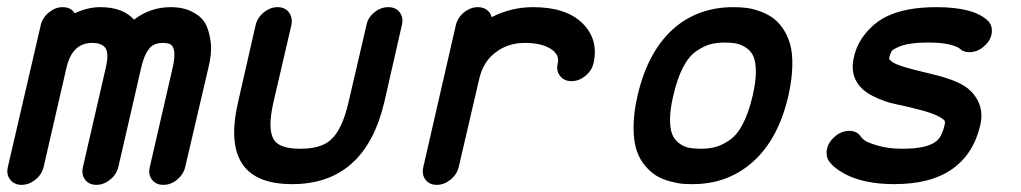

<svg xmlns="http://www.w3.org/2000/svg" viewBox="-35 -497 2855 537"><path d="M79 -427Q84 -448 102 -462.5Q120 -477 140 -477Q163 -477 174 -460Q210 -477 246 -477Q308 -477 340 -442Q385 -477 443 -477Q463 -477 480.5 -472.5Q498 -468 515.5 -456.5Q533 -445 542 -426Q551 -407 554.5 -377.5Q558 -348 548 -308L483 -30Q478 -9 460.5 5.5Q443 20 422 20Q401 20 390 5.5Q379 -9 384 -30L448 -308Q458 -352 447 -368Q441 -377 420 -377Q400 -377 388 -367Q370 -351 360 -308L296 -30Q291 -9 273 5.5Q255 20 234.5 20Q214 20 203 5.5Q192 -9 197 -30L261 -308Q270 -348 260 -362.5Q250 -377 223 -377Q167 -377 151 -308L87 -30Q82 -9 64 5.5Q46 20 25.5 20Q5 20 -6.5 5.5Q-18 -9 -13 -30Z M680 -427Q685 -448 703 -462.5Q721 -477 741 -477Q762 -477 773 -462.5Q784 -448 780 -427L730 -212Q712 -134 732 -105Q748 -81 805 -81Q862 -81 889 -105Q922 -133 940 -212L990 -427Q994 -448 1012 -462.5Q1030 -477 1051 -477Q1072 -477 1083 -462.5Q1094 -448 1089 -427L1040 -212Q986 18 782 18Q681 18 643 -38Q604 -96 631 -212Z M1240 -427Q1245 -448 1263 -462.5Q1281 -477 1302 -477Q1316 -477 1326.5 -469.5Q1337 -462 1340 -449Q1395 -477 1456 -477Q1549 -477 1594.5 -431.5Q1640 -386 1625 -320Q1625 -320 1625 -320Q1620 -299 1602 -284.5Q1584 -270 1563.5 -270Q1543 -270 1531.5 -284.5Q1520 -299 1525 -320Q1525 -320 1525 -320Q1530 -342 1510 -357Q1484 -377 1433 -377Q1386 -377 1352 -351Q1316 -325 1305 -275L1248 -30Q1243 -9 1225 5.5Q1207 20 1186.5 20Q1166 20 1155 5.5Q1144 -9 1149 -30Z M2070 -229Q2079 -268 2079 -295.5Q2079 -323 2072.5 -338.5Q2066 -354 2052.5 -363Q2039 -372 2025.5 -375Q2012 -378 1993 -378Q1969 -378 1951 -373Q1933 -368 1912 -353.5Q1891 -339 1875 -308Q1859 -277 1848 -229Q1839 -191 1839 -163.5Q1839 -136 1845.5 -120.5Q1852 -105 1865.5 -95.5Q1879 -86 1892.5 -83.5Q1906 -81 1925 -81Q1948 -81 1966.5 -86Q1985 -91 2006 -105.5Q2027 -120 2043 -151Q2059 -182 2070 -229ZM1902 18Q1887 18 1874 17Q1861 16 1840 10.5Q1819 5 1802.5 -4.5Q1786 -14 1770 -32.5Q1754 -51 1745.5 -76.5Q1737 -102 1737 -141.5Q1737 -181 1748 -229Q1778 -359 1856 -423Q1923 -477 2016 -477Q2035 -477 2052 -475Q2069 -473 2089 -466Q2109 -459 2125 -448Q2141 -437 2154.5 -417.5Q2168 -398 2175 -373Q2182 -348 2181 -311Q2180 -274 2170 -229Q2140 -100 2062 -37Q1995 18 1902 18Z M2584 -477Q2687 -477 2727 -440Q2743 -425 2738 -400Q2733 -380 2715 -365.5Q2697 -351 2676 -351Q2659 -351 2648 -362Q2623 -378 2561 -378Q2502 -378 2474 -364Q2463 -359 2459.5 -354.5Q2456 -350 2452 -336Q2452 -334 2452 -333Q2452 -332 2453 -330.5Q2454 -329 2457.5 -326Q2461 -323 2467 -320Q2485 -310 2556.5 -293.5Q2628 -277 2658 -259Q2686 -243 2700.5 -214Q2715 -185 2707 -148Q2688 -66 2628 -24Q2568 18 2466 18Q2381 18 2327 -11Q2297 -27 2283 -47Q2274 -62 2278 -81Q2283 -101 2301 -116Q2319 -131 2340 -131Q2363 -131 2374 -113Q2377 -109 2384.5 -103.5Q2392 -98 2421 -89.5Q2450 -81 2489 -81Q2555 -81 2581 -100Q2599 -112 2607 -148Q2609 -155 2607 -159Q2605 -163 2593 -170Q2575 -180 2539 -189.5Q2503 -199 2471 -205.5Q2439 -212 2407 -228Q2375 -244 2361 -268Q2344 -297 2353 -336Q2361 -374 2387 -405Q2413 -436 2447 -452Q2500 -477 2584 -477Z"/></svg>

Font: Brass Mono
Style: Bold Italic
Weight: 700
Italic angle: -13°
Monospace: yes
Version: Version 1.000; ttfautohint (v1.8.3) -l 8 -r 50 -G 200 -x 14 